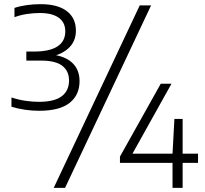

<svg xmlns="http://www.w3.org/2000/svg" viewBox="-20 -834 983 922"><path d="M167.5 -302Q134 -302 99.8 -307Q65.5 -312 35 -321.5V-366Q68 -355 102 -350Q136 -345 166.5 -345Q240.5 -345 276 -371.5Q311.5 -398 311.5 -447.5Q311.5 -493 279.2 -518Q247 -543 178 -543H106.5V-586.5H144.5Q218 -586.5 255.8 -611Q293.5 -635.5 293.5 -683.5Q293.5 -726 262.2 -748.8Q231 -771.5 171 -771.5Q141.5 -771.5 110.5 -767Q79.5 -762.5 49.5 -751.5V-796Q76 -805 109 -809.5Q142 -814 175 -814Q257.5 -814 301 -780.5Q344.5 -747 344.5 -687Q344.5 -638 312.8 -606.2Q281 -574.5 229 -563.5V-572Q293 -564.5 327.5 -531.8Q362 -499 362 -444.5Q362 -377.5 314 -339.8Q266 -302 167.5 -302ZM238 68 651 -808H705.5L292.5 68ZM556 -52V-82L752 -432H803.5L608 -81.5L600 -96H931V-52ZM808.5 68V-96L817.5 -263H857V68Z"/></svg>

Font: Encode Sans SC SemiExpanded Light
Style: Regular
Weight: 300
Width: 6
Designer: Multiple Designers
Foundry: Impallari Type
Version: Version 3.002